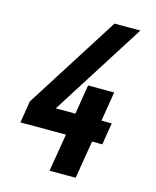

<svg xmlns="http://www.w3.org/2000/svg" viewBox="-111 -812 722 888"><g transform="rotate(15 250.0 -367.5)"><path d="M212 0 242 -181H24L41 -286L326 -735H450L165 -286H259L282 -427H407L384 -286H433L416 -181H367L337 0Z"/></g></svg>

Font: Iosevka Extrabold Oblique
Style: Regular
Weight: 800
Italic angle: -9°
Monospace: yes
Designer: Belleve Invis
Foundry: Belleve Invis
Version: Version 32.5.0; ttfautohint (v1.8.4)